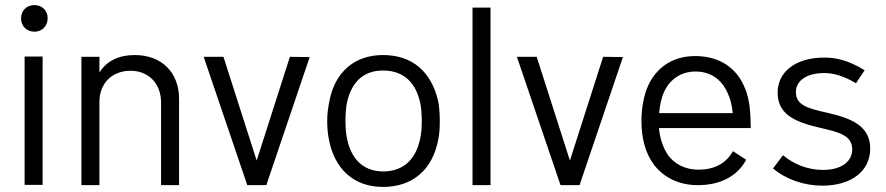

<svg xmlns="http://www.w3.org/2000/svg" viewBox="-20 -730 3494 757"><path d="M116 -605C145 -605 168 -627 168 -658C168 -688 146 -710 116 -710C85 -710 63 -688 63 -658C63 -627 85 -605 116 -605ZM77 -1H148V-507H77Z M511 -513C450 -513 401 -491 372 -444V-506H301V0H372V-328C372 -401 421 -451 495 -451C566 -451 615 -400 615 -326V0H686V-340C686 -445 617 -513 511 -513Z M1123 -506 992 -97 861 -506H783L955 0H1030L1201 -505Z M1490 7C1609 7 1686 -63 1708 -180C1713 -203 1714 -230 1714 -254C1714 -285 1711 -318 1707 -334C1680 -446 1607 -513 1490 -513C1378 -513 1301 -446 1279 -333C1274 -309 1270 -281 1270 -253C1270 -230 1272 -205 1276 -184C1297 -66 1373 7 1490 7ZM1492 -54C1409 -54 1360 -107 1346 -196C1343 -214 1342 -234 1342 -254C1342 -278 1344 -302 1346 -315C1362 -405 1412 -452 1490 -452C1573 -452 1621 -403 1638 -319C1640 -308 1643 -280 1643 -254C1643 -236 1642 -214 1639 -196C1625 -109 1577 -55 1492 -54Z M1843 0H1914V-700H1843Z M2358 -506 2227 -97 2096 -506H2018L2190 0H2265L2436 -505Z M2734 -61C2683 -61 2641 -82 2614 -118C2594 -148 2582 -184 2578 -225H2940C2939 -285 2937 -333 2918 -380C2886 -463 2816 -509 2721 -509C2636 -509 2573 -468 2538 -398C2519 -358 2509 -306 2509 -253C2509 -186 2524 -127 2558 -81C2597 -30 2657 0 2731 0C2820 0 2887 -35 2922 -100L2870 -134C2842 -85 2796 -61 2734 -61ZM2722 -448C2782 -448 2825 -417 2849 -363C2860 -340 2866 -314 2869 -284H2579C2581 -314 2588 -346 2598 -367C2621 -418 2666 -448 2722 -448Z M3222 2C3336 2 3411 -55 3411 -144C3411 -233 3338 -264 3239 -286C3158 -304 3118 -318 3118 -367C3118 -411 3159 -442 3230 -442C3264 -442 3301 -433 3355 -402L3389 -453C3323 -494 3273 -503 3230 -503C3116 -503 3046 -446 3046 -365C3046 -283 3107 -250 3214 -226C3288 -209 3340 -196 3340 -141C3340 -90 3293 -60 3225 -60C3164 -60 3109 -83 3067 -118L3028 -66C3078 -23 3150 2 3222 2Z"/></svg>

Font: Arthouse Owned
Style: Regular
Weight: 400
Designer: Jeremy Tribby
Foundry: Tribby Type
Version: Version 1.000;PS 001.000;hotconv 1.0.88;makeotf.lib2.5.64775